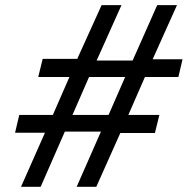

<svg xmlns="http://www.w3.org/2000/svg" viewBox="-20 -720 724 740"><path d="M61 0 153.3 -208.5H38.1L54.2 -276.9H183.6L247.6 -423.3H127.4L144.5 -493.2H277.8L371.6 -700.2H448.2L352.5 -486.8H491.2L585.9 -700.2H662.1L568.4 -491.7H683.6L667.5 -423.3H538.6L474.6 -276.9H594.2L577.1 -207.5H443.8L351.1 0H275.4L369.1 -212.9H230L136.7 0ZM259.3 -276.9H398.4L462.4 -423.3H323.2Z"/></svg>

Font: HK Grotesk Medium Italic
Style: Regular
Weight: 500
Italic angle: -13°
Designer: Alfredo Marco Pradil and Stefan Peev
Foundry: Hanken Design Co.
Version: Version 1.000;PS 001.000;hotconv 1.0.88;makeotf.lib2.5.64775